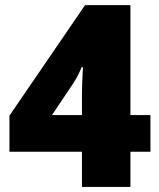

<svg xmlns="http://www.w3.org/2000/svg" viewBox="-20 -734 626 754"><path d="M570.8 -138.2H492.2V0H301.8V-138.2H17.1V-279.8L314 -713.9H492.2V-282.2H570.8ZM301.8 -282.2V-365.2Q301.8 -380.4 302.7 -404.8Q303.7 -429.2 304.7 -449.2Q305.7 -469.2 306.2 -470.2H300.8Q291.5 -448.2 283.7 -433.8Q275.9 -419.4 263.2 -399.9L184.1 -282.2Z"/></svg>

Font: Open Sans ExtraBold
Style: Regular
Weight: 800
Designer: Monotype Design Team
Foundry: Monotype Imaging Inc.
Version: Version 3.003; ttfautohint (v1.8.4)